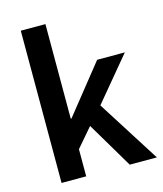

<svg xmlns="http://www.w3.org/2000/svg" viewBox="-118 -884 824 971"><g transform="rotate(-15 294.5 -398.5)"><path d="M83 0V-797H212V-302H216L418 -555H563L374 -328L582 0H440L297 -241L212 -142V0Z"/></g></svg>

Font: Noto Sans HK SemiBold
Style: Regular
Weight: 600
Version: Version 2.004-H2;hotconv 1.0.118;makeotfexe 2.5.65603